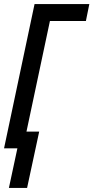

<svg xmlns="http://www.w3.org/2000/svg" viewBox="-21 -734 462 950"><path d="M23 196 65 0H-1L150 -714H421L404 -630H226L110 -83H173L113 196Z"/></svg>

Font: Noto Sans ExtraCondensed Medium
Style: Italic
Weight: 500
Width: 2
Italic angle: -12°
Designer: Monotype Design Team
Foundry: Monotype Imaging Inc.
Version: Version 2.013; ttfautohint (v1.8.4.7-5d5b)